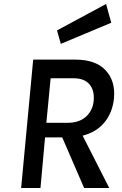

<svg xmlns="http://www.w3.org/2000/svg" viewBox="-20 -943 613 963"><path d="M86 0 146.5 -644H357.5Q460 -644 510 -590.2Q560 -536.5 551.5 -448Q544 -378 504 -329.2Q464 -280.5 394.5 -262.5L528 0H402L292 -254H206L183 0ZM212.5 -327H318Q377.5 -327 411.5 -358Q445.5 -389 450 -438.5Q454.5 -489.5 428.8 -520Q403 -550.5 348 -550.5H234ZM285 -723 266 -790.5 512 -923 538 -829Z"/></svg>

Font: Karla SemiBold
Style: Italic
Weight: 600
Italic angle: -8°
Designer: Jonathan Pinhorn
Version: Version 2.004;gftools[0.9.33]